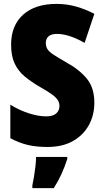

<svg xmlns="http://www.w3.org/2000/svg" viewBox="-20 -744 531 985"><path d="M464 -217Q464 -153 435.5 -101.5Q407 -50 353.5 -20Q300 10 223 10Q168 10 124 0Q80 -10 33 -35V-207Q80 -178 128.5 -162.5Q177 -147 217 -147Q252 -147 268.5 -162Q285 -177 285 -200Q285 -216 277 -229.5Q269 -243 247.5 -259Q226 -275 185 -298Q140 -324 106.5 -352Q73 -380 55 -418.5Q37 -457 37 -515Q37 -613 98.5 -668.5Q160 -724 270 -724Q322 -724 370 -710.5Q418 -697 464 -673L414 -524Q333 -570 273 -570Q242 -570 228.5 -557Q215 -544 215 -524Q215 -506 223 -492.5Q231 -479 254.5 -463.5Q278 -448 322 -423Q390 -385 427 -338.5Q464 -292 464 -217ZM325 72Q312 112 295.5 148.5Q279 185 256 221H146V207Q150 189 154.5 162Q159 135 162 108Q165 81 165 61H325Z"/></svg>

Font: Noto Sans Thai Cond Blk
Style: Regular
Weight: 900
Width: 3
Designer: Monotype Design Team
Foundry: Monotype Imaging Inc.
Version: Version 2.002; ttfautohint (v1.8.4.7-5d5b)